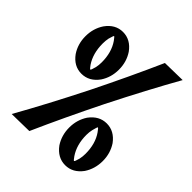

<svg xmlns="http://www.w3.org/2000/svg" viewBox="-180 -713 821 821"><g transform="rotate(45 230.5 -303.0)"><path d="M30.3 6.8Q107.9 -130.9 194.8 -303.7Q272.5 -460.4 339.4 -610.8L444.8 -612.8Q367.7 -476.1 280.8 -303.7Q200.7 -142.1 135.3 4.9ZM119.1 -325.7Q73.2 -325.7 42.5 -368.2Q18.1 -404.8 18.1 -451.7Q18.1 -498.5 42.5 -535.2Q73.2 -578.1 119.1 -578.1Q165.5 -578.1 196.3 -535.2Q220.7 -498.5 220.7 -451.7Q220.7 -404.8 196.3 -368.2Q165.5 -325.7 119.1 -325.7ZM133.8 -365.2Q136.7 -365.2 143.1 -389.6Q146.5 -404.8 146.5 -421.9Q146.5 -481.9 118.2 -522.9Q106.9 -538.6 104.5 -538.6Q102.1 -538.6 95.2 -513.2Q92.3 -498.5 92.3 -481.4Q92.3 -421.9 120.1 -380.4Q130.9 -365.2 133.8 -365.2ZM346.7 0Q300.8 0 269.5 -42.5Q245.1 -79.6 245.1 -126.5Q245.1 -172.9 269.5 -210Q300.8 -252.4 346.7 -252.4Q392.6 -252.4 423.8 -210Q448.2 -172.9 448.2 -126.5Q448.2 -79.6 423.8 -42.5Q392.6 0 346.7 0ZM360.8 -39.6Q364.3 -39.6 370.6 -64Q374 -79.1 374 -96.2Q374 -156.7 345.7 -197.3Q334.5 -213.4 331.5 -213.4Q329.1 -213.4 322.8 -188Q319.3 -172.9 319.3 -155.8Q319.3 -96.2 347.7 -54.7Q358.4 -39.6 360.8 -39.6Z"/></g></svg>

Font: Quaaykop
Style: Bold
Weight: 700
Designer: Tup Wanders
Foundry: Free font, DO NOT SELL
Version: Version 1.00;July 31, 2023;FontCreator 11.5.0.2430 64-bit